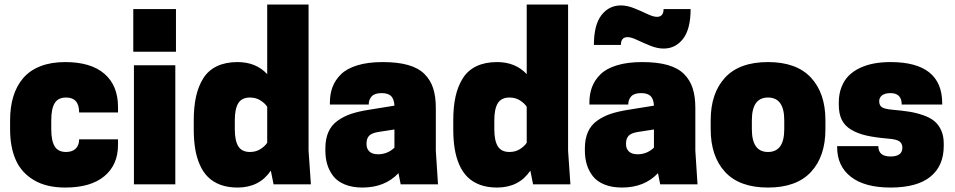

<svg xmlns="http://www.w3.org/2000/svg" viewBox="-20 -820 4246 854"><path d="M208 -245.1Q208 -194.3 223.1 -169.2Q238.3 -144 273.9 -144Q301.3 -144 316.7 -158.9Q332 -173.8 332 -200.2H504.9V-175.8Q504.9 -86.9 444.3 -36.4Q383.8 14.2 270 14.2Q186.5 14.2 130.9 -18.8Q75.2 -51.8 50 -108.9Q24.9 -166 24.9 -245.1V-285.2Q24.9 -344.2 39.3 -391.1Q53.7 -438 83 -472.4Q112.3 -506.8 159.7 -525.4Q207 -543.9 270 -543.9Q384.3 -543.9 444.6 -491.7Q504.9 -439.5 504.9 -344.2V-319.8H332Q332 -386.2 273.9 -386.2Q238.3 -386.2 223.1 -361.1Q208 -335.9 208 -285.2Z M575.7 0V-529.8H759.8V0ZM762.7 -779.8V-589.8H572.8V-779.8Z M1036.6 -543.9Q1118.7 -543.9 1168.5 -490.2V-799.8H1352.5V-149.9L1362.8 0H1196.8L1184.6 -61Q1133.8 14.2 1036.6 14.2Q993.7 14.2 960.7 2Q927.7 -10.3 905.3 -32.5Q882.8 -54.7 868.7 -87.2Q854.5 -119.6 848.1 -158.4Q841.8 -197.3 841.8 -245.1V-285.2Q841.8 -345.2 852.1 -391.1Q862.3 -437 884.5 -472.2Q906.7 -507.3 945.1 -525.6Q983.4 -543.9 1036.6 -543.9ZM1168.5 -185.1V-345.2Q1158.7 -360.4 1138.7 -373.3Q1118.7 -386.2 1091.8 -386.2Q1055.7 -386.2 1040 -361.1Q1024.4 -335.9 1024.4 -285.2V-245.1Q1024.4 -194.3 1040 -169.2Q1055.7 -144 1091.8 -144Q1118.7 -144 1138.7 -157Q1158.7 -169.9 1168.5 -185.1Z M1762.2 0 1752.4 -49.8Q1691.9 14.2 1592.3 14.2Q1547.4 14.2 1514.2 0.7Q1481 -12.7 1462.6 -36.4Q1444.3 -60.1 1435.8 -88.1Q1427.2 -116.2 1427.2 -149.9V-160.2Q1427.2 -202.1 1440.7 -232.7Q1454.1 -263.2 1481.2 -282.7Q1508.3 -302.2 1541.7 -313.5Q1575.2 -324.7 1622.6 -332L1734.4 -350.1Q1732.9 -379.4 1719.7 -392.6Q1706.5 -405.8 1677.2 -405.8Q1646.5 -405.8 1633.3 -391.4Q1620.1 -377 1620.1 -355H1447.3V-363.8Q1447.3 -401.9 1459 -432.9Q1470.7 -463.9 1496.6 -489.5Q1522.5 -515.1 1569.6 -529.5Q1616.7 -543.9 1682.1 -543.9Q1749 -543.9 1795.2 -530.8Q1841.3 -517.6 1868.2 -490.7Q1895 -463.9 1906.7 -427.2Q1918.5 -390.6 1918.5 -339.8V-149.9L1928.2 0ZM1662.1 -133.8Q1703.1 -133.8 1734.4 -163.1V-244.1L1662.1 -232.9Q1632.3 -228 1621.3 -215.6Q1610.4 -203.1 1610.4 -183.1V-176.8Q1610.4 -158.7 1623 -146.2Q1635.7 -133.8 1662.1 -133.8Z M2190.9 -543.9Q2272.9 -543.9 2322.8 -490.2V-799.8H2506.8V-149.9L2517.1 0H2351.1L2338.9 -61Q2288.1 14.2 2190.9 14.2Q2147.9 14.2 2115 2Q2082 -10.3 2059.6 -32.5Q2037.1 -54.7 2022.9 -87.2Q2008.8 -119.6 2002.4 -158.4Q1996.1 -197.3 1996.1 -245.1V-285.2Q1996.1 -345.2 2006.3 -391.1Q2016.6 -437 2038.8 -472.2Q2061 -507.3 2099.4 -525.6Q2137.7 -543.9 2190.9 -543.9ZM2322.8 -185.1V-345.2Q2313 -360.4 2293 -373.3Q2272.9 -386.2 2246.1 -386.2Q2210 -386.2 2194.3 -361.1Q2178.7 -335.9 2178.7 -285.2V-245.1Q2178.7 -194.3 2194.3 -169.2Q2210 -144 2246.1 -144Q2272.9 -144 2293 -157Q2313 -169.9 2322.8 -185.1Z M2916.5 0 2906.7 -49.8Q2846.2 14.2 2746.6 14.2Q2701.7 14.2 2668.5 0.7Q2635.3 -12.7 2616.9 -36.4Q2598.6 -60.1 2590.1 -88.1Q2581.5 -116.2 2581.5 -149.9V-160.2Q2581.5 -202.1 2595 -232.7Q2608.4 -263.2 2635.5 -282.7Q2662.6 -302.2 2696 -313.5Q2729.5 -324.7 2776.9 -332L2888.7 -350.1Q2887.2 -379.4 2874 -392.6Q2860.8 -405.8 2831.5 -405.8Q2800.8 -405.8 2787.6 -391.4Q2774.4 -377 2774.4 -355H2601.6V-363.8Q2601.6 -401.9 2613.3 -432.9Q2625 -463.9 2650.9 -489.5Q2676.8 -515.1 2723.9 -529.5Q2771 -543.9 2836.4 -543.9Q2903.3 -543.9 2949.5 -530.8Q2995.6 -517.6 3022.5 -490.7Q3049.3 -463.9 3061 -427.2Q3072.8 -390.6 3072.8 -339.8V-149.9L3082.5 0ZM2931.6 -779.8H3051.8Q3051.8 -690.9 3018.3 -647.5Q2984.9 -604 2931.6 -604Q2903.8 -604 2872.3 -616.7Q2840.8 -629.4 2814.2 -642.1Q2787.6 -654.8 2771.5 -654.8Q2741.7 -654.8 2741.7 -620.1H2621.6Q2621.6 -709 2655 -752.4Q2688.5 -795.9 2741.7 -795.9Q2769.5 -795.9 2801 -783.2Q2832.5 -770.5 2859.1 -757.8Q2885.7 -745.1 2901.9 -745.1Q2931.6 -745.1 2931.6 -779.8ZM2816.4 -133.8Q2857.4 -133.8 2888.7 -163.1V-244.1L2816.4 -232.9Q2786.6 -228 2775.6 -215.6Q2764.6 -203.1 2764.6 -183.1V-176.8Q2764.6 -158.7 2777.3 -146.2Q2790 -133.8 2816.4 -133.8Z M3141.1 -245.1V-285.2Q3141.1 -405.8 3205.1 -474.9Q3269 -543.9 3396 -543.9Q3522.9 -543.9 3587.2 -474.6Q3651.4 -405.3 3651.4 -285.2V-245.1Q3651.4 -124.5 3587.2 -55.2Q3522.9 14.2 3396 14.2Q3269 14.2 3205.1 -55.2Q3141.1 -124.5 3141.1 -245.1ZM3396 -144Q3468.3 -144 3468.3 -245.1V-285.2Q3468.3 -386.2 3396 -386.2Q3324.2 -386.2 3324.2 -285.2V-245.1Q3324.2 -144 3396 -144Z M3940.9 -124Q3993.7 -124 3993.7 -163.1Q3993.7 -181.2 3981.2 -190.7Q3968.8 -200.2 3933.6 -203.1Q3874 -208 3834.2 -217Q3794.4 -226.1 3765.6 -243.4Q3736.8 -260.7 3723.9 -287.6Q3710.9 -314.5 3710.9 -354V-363.8Q3710.9 -401.9 3722.9 -432.6Q3734.9 -463.4 3755.6 -483.9Q3776.4 -504.4 3805.7 -518.1Q3835 -531.7 3868.4 -537.8Q3901.9 -543.9 3940.9 -543.9Q4170.9 -543.9 4170.9 -359.9V-355H3990.7Q3990.7 -405.8 3940.9 -405.8Q3916.5 -405.8 3903.6 -396Q3890.6 -386.2 3890.6 -370.1Q3890.6 -351.1 3902.8 -343Q3915 -335 3948.7 -332Q3993.2 -328.1 4024.2 -323.2Q4055.2 -318.4 4086.2 -307.6Q4117.2 -296.9 4136 -281.2Q4154.8 -265.6 4166.3 -240.5Q4177.7 -215.3 4177.7 -181.2V-170.9Q4177.7 -82 4118.2 -33.9Q4058.6 14.2 3940.9 14.2Q3826.2 14.2 3764.9 -33.4Q3703.6 -81.1 3703.6 -165V-169.9H3886.7Q3886.7 -124 3940.9 -124Z"/></svg>

Font: Cooper Hewitt
Style: Heavy
Weight: 713
Designer: Village Type and Design LLC
Foundry: Cooper Hewitt Smithsonian Design Museum
Version: 1.000